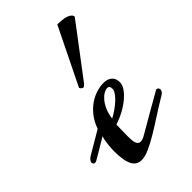

<svg xmlns="http://www.w3.org/2000/svg" viewBox="-265 -907 1010 1010"><g transform="rotate(-45 239.5 -402.5)"><path d="M0 -160.2Q-4.9 -156.7 -11.2 -156.7Q-17.6 -156.7 -21.5 -160.4Q-25.4 -164.1 -25.4 -169.9Q-25.4 -176.3 -19.8 -184.3Q-14.2 -192.4 0 -200.7L123.5 -273.4Q137.2 -312 158.9 -340.1Q180.7 -368.2 206.8 -386.5Q232.9 -404.8 261.5 -413.8Q290 -422.9 316.9 -422.9Q344.2 -422.9 362.1 -408.4Q379.9 -394 379.9 -363.8Q379.9 -345.2 366.5 -325Q353 -304.7 329.8 -284.9Q306.6 -265.1 275.4 -248Q244.1 -231 209 -219.2Q209 -195.8 208.3 -174.8Q207.5 -153.8 207.5 -135.3Q207.5 -119.6 208.5 -106.7Q209.5 -93.8 212.6 -84.7Q215.8 -75.7 221.4 -70.6Q227.1 -65.4 235.8 -65.4Q249.5 -65.4 268.8 -76.4Q288.1 -87.4 317.4 -104.5Q343.8 -120.1 384.8 -143.6Q425.8 -167 484.9 -200.7Q486.8 -202.1 490.2 -202.1Q495.6 -202.1 499.8 -197.5Q503.9 -192.9 503.9 -186Q503.9 -180.2 499.8 -173.3Q495.6 -166.5 484.9 -160.2Q436.5 -131.3 391.1 -101.8Q345.7 -72.3 305.4 -48.1Q265.1 -23.9 231 -8.5Q196.8 6.8 171.4 6.8Q154.3 6.8 141.4 -0.5Q128.4 -7.8 119.4 -23.9Q110.4 -40 105.7 -66.2Q101.1 -92.3 101.1 -129.9Q101.1 -135.7 101.8 -148.7Q102.5 -161.6 104.2 -176.5Q106 -191.4 108.4 -205.6Q110.8 -219.7 114.3 -227.5Q110.8 -225.6 104.2 -221.7Q97.7 -217.8 88.9 -212.6Q80.1 -207.5 70.3 -201.7Q60.5 -195.8 50.8 -189.9ZM327.1 -359.9Q328.1 -362.8 328.1 -366.2Q328.1 -378.4 324 -384.3Q319.8 -390.1 310.1 -390.1Q298.8 -390.1 284.2 -381.6Q269.5 -373 255.6 -356.4Q241.7 -339.8 230.7 -314.9Q219.7 -290 215.8 -257.8Q235.8 -268.1 254.9 -281.5Q273.9 -294.9 289.3 -308.8Q304.7 -322.8 314.7 -336.2Q324.7 -349.6 327.1 -359.9ZM361.8 -812Q363.3 -812 370.6 -812Q377.9 -812 388.2 -811Q398.4 -810.1 410.2 -808.1Q421.9 -806.2 431.6 -802Q441.4 -797.9 448.2 -791.5Q455.1 -785.2 455.6 -775.9L240.7 -491.7L227.5 -480Q218.8 -480 213.9 -484.9Q209 -489.7 206.5 -495.1Z"/></g></svg>

Font: Meddon
Style: Regular
Weight: 400
Designer: Vernon Adams
Foundry: Vernon Adams
Version: Version 1.000